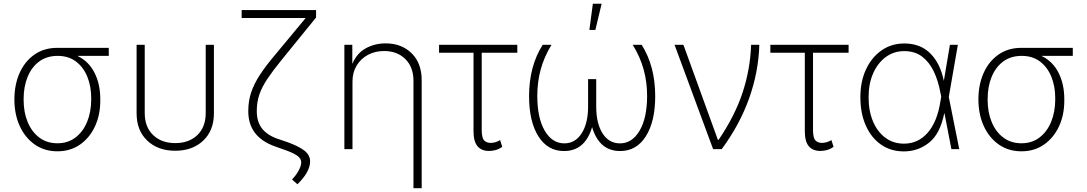

<svg xmlns="http://www.w3.org/2000/svg" viewBox="-20 -780 5685 1004"><path d="M55.2 -258.3V-262.2Q55.7 -338.9 83 -399.4Q110.4 -460 160.6 -494.9Q210.9 -529.8 279.8 -529.8H548.8V-487.8H384.8Q443.8 -459.5 474.1 -399.9Q504.4 -340.3 504.4 -261.2V-256.3Q504.9 -180.7 477.1 -120.1Q449.2 -59.6 398.7 -24.2Q348.1 11.2 280.3 11.2Q212.9 11.2 162.4 -23.9Q111.8 -59.1 83.7 -119.9Q55.7 -180.7 55.2 -258.3ZM103.5 -262.2V-258.3Q103.5 -192.9 124.8 -141.6Q146 -90.3 185.8 -60.5Q225.6 -30.8 280.3 -30.8Q335 -30.8 374.5 -60.8Q414.1 -90.8 435.5 -142.8Q457 -194.8 457 -261.2V-266.1Q457 -329.1 436.5 -379.2Q416 -429.2 377 -458.5Q337.9 -487.8 281.7 -487.8Q224.6 -487.8 184.8 -458.3Q145 -428.7 124.3 -377.7Q103.5 -326.7 103.5 -262.2Z M896.5 8.3Q805.7 8.3 750 -44.7Q694.3 -97.7 694.3 -187.5V-545.9H736.8V-189Q736.8 -115.7 780.8 -73.7Q824.7 -31.7 896.5 -31.7Q968.3 -31.7 1012 -73.7Q1055.7 -115.7 1055.7 -189V-545.9H1098.6V-187.5Q1098.6 -97.7 1042.7 -44.7Q986.8 8.3 896.5 8.3Z M1243.7 -727.5H1632.8V-688.5L1453.1 -467.3Q1407.7 -411.6 1378.9 -368.7Q1350.1 -325.7 1336.4 -286.1Q1322.8 -246.6 1322.8 -200.7Q1322.3 -145.5 1348.6 -110.1Q1375 -74.7 1428.7 -55.2L1481 -37.6Q1541 -16.1 1571.3 7.3Q1601.6 30.8 1601.6 64Q1601.6 118.7 1535.2 183.6L1507.3 158.7Q1531.2 132.8 1543.2 109.1Q1555.2 85.4 1555.2 68.4Q1555.2 47.9 1532 32.5Q1508.8 17.1 1462.4 1.5L1421.4 -13.2Q1276.9 -63 1278.3 -200.7Q1278.3 -250.5 1293 -295.4Q1307.6 -340.3 1338.6 -387.9Q1369.6 -435.5 1418.5 -493.2L1578.6 -686H1243.7Z M1823.2 -353.5V0H1780.8V-545.9H1822.3V-445.8Q1845.7 -501.5 1892.6 -527.3Q1939.5 -553.2 1996.6 -553.2Q2079.6 -553.2 2132.3 -501.7Q2185.1 -450.2 2185.1 -359.9V204.1H2142.1V-357.9Q2142.1 -428.7 2099.9 -470.9Q2057.6 -513.2 1988.3 -513.2Q1941.4 -513.2 1904.1 -493.2Q1866.7 -473.1 1845 -437.3Q1823.2 -401.4 1823.2 -353.5Z M2685.1 -545.9V-504.4H2499V-98.6Q2499.5 -57.1 2512.5 -44.9Q2525.4 -32.7 2545.9 -32.7Q2559.1 -32.7 2572 -36.9Q2585 -41 2595.2 -47.4L2606.4 -12.2Q2588.4 0.5 2570.8 4.9Q2553.2 9.3 2536.6 9.3Q2497.6 9.3 2476.8 -15.6Q2456.1 -40.5 2456.1 -93.8V-504.4H2275.9V-545.9Z M2817.9 -545.9H2863.8Q2824.7 -481 2807.1 -415.8Q2789.6 -350.6 2789.6 -278.8Q2789.6 -163.1 2828.4 -96.7Q2867.2 -30.3 2931.2 -30.3Q2987.8 -30.3 3021.5 -82.8Q3055.2 -135.3 3055.2 -222.7V-366.2H3097.7V-222.7Q3097.7 -134.3 3131.1 -82.3Q3164.6 -30.3 3221.7 -30.3Q3285.6 -30.3 3324.7 -96.9Q3363.8 -163.6 3363.8 -278.8Q3363.8 -350.6 3345.9 -416Q3328.1 -481.4 3288.6 -545.9H3335.4Q3406.2 -433.1 3406.2 -277.3Q3406.2 -145 3357.4 -67.6Q3308.6 9.8 3223.1 9.8Q3113.3 9.8 3076.2 -115.2Q3039.1 9.8 2929.2 9.8Q2843.8 9.8 2795.2 -67.4Q2746.6 -144.5 2746.6 -277.3Q2746.6 -433.6 2817.9 -545.9ZM3062 -623.5 3080.1 -760.3H3126L3093.3 -623.5Z M3709 0 3507.3 -545.9H3553.7L3733.9 -48.8H3737.8Q3823.2 -174.8 3863.3 -296.4Q3903.3 -418 3907.7 -545.9H3950.7Q3946.3 -402.8 3897.2 -265.4Q3848.1 -127.9 3753.9 0Z M4417.5 -545.9V-504.4H4231.4V-98.6Q4231.9 -57.1 4244.9 -44.9Q4257.8 -32.7 4278.3 -32.7Q4291.5 -32.7 4304.4 -36.9Q4317.4 -41 4327.6 -47.4L4338.9 -12.2Q4320.8 0.5 4303.2 4.9Q4285.6 9.3 4269 9.3Q4230 9.3 4209.2 -15.6Q4188.5 -40.5 4188.5 -93.8V-504.4H4008.3V-545.9Z M4707 11.7Q4637.2 11.7 4586.2 -24.4Q4535.2 -60.5 4507.1 -124.3Q4479 -188 4479 -272Q4479 -354 4508.5 -417.2Q4538.1 -480.5 4589.8 -516.6Q4641.6 -552.7 4708.5 -552.7Q4792.5 -552.7 4844.7 -500.7Q4897 -448.7 4915.5 -356.9L4947.3 -545.9H4988.8L4941.4 -272.9L4996.1 0H4955.1L4918.9 -187H4917.5Q4896 -79.6 4838.1 -33.9Q4780.3 11.7 4707 11.7ZM4901.9 -274.9 4897.9 -293.5Q4886.7 -356 4863.3 -405.5Q4839.8 -455.1 4802 -483.9Q4764.2 -512.7 4708.5 -512.7Q4653.8 -512.7 4611.8 -481.7Q4569.8 -450.7 4545.9 -396.5Q4522 -342.3 4522 -271.5Q4522 -200.2 4544.9 -145.5Q4567.9 -90.8 4609.6 -59.8Q4651.4 -28.8 4707 -28.8Q4780.8 -28.8 4830.8 -85.7Q4880.9 -142.6 4897.5 -249.5Z M5096.2 -258.3V-262.2Q5096.7 -338.9 5124 -399.4Q5151.4 -460 5201.7 -494.9Q5252 -529.8 5320.8 -529.8H5589.8V-487.8H5425.8Q5484.9 -459.5 5515.1 -399.9Q5545.4 -340.3 5545.4 -261.2V-256.3Q5545.9 -180.7 5518.1 -120.1Q5490.2 -59.6 5439.7 -24.2Q5389.2 11.2 5321.3 11.2Q5253.9 11.2 5203.4 -23.9Q5152.8 -59.1 5124.8 -119.9Q5096.7 -180.7 5096.2 -258.3ZM5144.5 -262.2V-258.3Q5144.5 -192.9 5165.8 -141.6Q5187 -90.3 5226.8 -60.5Q5266.6 -30.8 5321.3 -30.8Q5376 -30.8 5415.5 -60.8Q5455.1 -90.8 5476.6 -142.8Q5498 -194.8 5498 -261.2V-266.1Q5498 -329.1 5477.5 -379.2Q5457 -429.2 5418 -458.5Q5378.9 -487.8 5322.8 -487.8Q5265.6 -487.8 5225.8 -458.3Q5186 -428.7 5165.3 -377.7Q5144.5 -326.7 5144.5 -262.2Z"/></svg>

Font: Inter Extra Light
Style: Regular
Weight: 200
Designer: Rasmus Andersson
Foundry: rsms
Version: Version 4.000;git-3c8e0fc